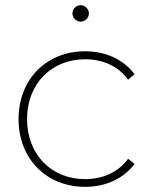

<svg xmlns="http://www.w3.org/2000/svg" viewBox="-20 -722 589 745"><path d="M293 -638C310 -638 325 -653 325 -670C325 -687 310 -702 293 -702C276 -702 261 -687 261 -670C261 -653 276 -638 293 -638ZM310 3C388 3 458 -27 502 -86L477 -106C438 -52 377 -27 310 -27C181 -27 85 -121 85 -260C85 -398 181 -492 310 -492C377 -492 438 -467 477 -413L502 -434C458 -493 388 -523 310 -523C161 -523 52 -415 52 -260C52 -105 161 3 310 3Z"/></svg>

Font: Talent ExtraLight
Style: Regular
Weight: 200
Designer: Mike Powis
Version: Version 1.001;hotconv 1.0.109;makeotfexe 2.5.65596